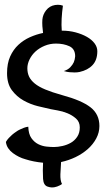

<svg xmlns="http://www.w3.org/2000/svg" viewBox="-20 -697 450 812"><path d="M400.4 -164.1Q400.4 -136.7 387.2 -111.8Q374 -86.9 351.6 -66.9Q329.1 -46.9 299.8 -32.7Q270.5 -18.6 238.3 -11.7Q236.3 13.7 235.4 40Q234.4 66.4 242.2 81.1Q237.3 85 231.9 87.4Q226.6 89.8 221.7 91.8Q215.8 93.8 210.9 94.7Q196.3 97.7 180.2 91.8Q164.1 85.9 162.1 59.6Q160.2 22.5 162.1 -8.8Q121.1 -12.7 87.9 -23.4Q73.2 -27.3 59.6 -34.2Q45.9 -41 34.2 -49.8Q22.5 -58.6 14.6 -70.3Q6.8 -82 4.9 -96.7Q9.8 -105.5 17.1 -113.3Q24.4 -121.1 31.2 -127Q39.1 -133.8 47.9 -139.6Q55.7 -145.5 64.5 -149.4Q72.3 -153.3 81.5 -156.7Q90.8 -160.2 99.6 -161.1Q100.6 -129.9 112.8 -112.8Q125 -95.7 141.6 -87.4Q158.2 -79.1 176.3 -77.1Q194.3 -75.2 208 -75.2Q224.6 -75.2 244.1 -79.6Q263.7 -84 279.8 -93.3Q295.9 -102.5 306.6 -118.7Q317.4 -134.8 317.4 -158.2Q317.4 -181.6 301.3 -195.8Q285.2 -210 264.6 -218.3Q244.1 -226.6 223.6 -230Q203.1 -233.4 194.3 -235.4Q171.9 -240.2 140.1 -248Q108.4 -255.9 79.6 -272Q50.8 -288.1 30.3 -315.4Q9.8 -342.8 9.8 -387.7Q9.8 -428.7 22.9 -458Q36.1 -487.3 57.6 -507.3Q79.1 -527.3 106.4 -539.6Q133.8 -551.8 162.1 -557.6Q160.2 -571.3 159.2 -585.9Q158.2 -600.6 159.2 -614.3Q161.1 -635.7 175.3 -653.8Q189.5 -671.9 212.9 -675.8Q218.8 -676.8 224.6 -676.8Q237.3 -676.8 246.1 -672.9Q242.2 -645.5 240.7 -618.2Q239.3 -590.8 241.2 -567.4Q272.5 -567.4 299.8 -560.1Q327.1 -552.7 347.7 -541Q368.2 -529.3 379.9 -513.7Q391.6 -498 391.6 -480.5Q391.6 -443.4 371.6 -421.9Q351.6 -400.4 316.4 -392.6Q306.6 -390.6 295.9 -390.6Q286.1 -390.6 274.4 -391.6Q262.7 -392.6 250 -396.5Q267.6 -402.3 277.3 -412.6Q287.1 -422.9 292 -433.6Q296.9 -445.3 297.9 -459Q297.9 -490.2 273.4 -501.5Q249 -512.7 216.8 -512.7Q191.4 -512.7 168.9 -503.4Q146.5 -494.1 130.4 -479.5Q114.3 -464.8 105 -445.8Q95.7 -426.8 95.7 -408.2Q95.7 -388.7 103 -373Q110.4 -357.4 127 -343.8Q143.6 -330.1 171.9 -318.4Q200.2 -306.6 242.2 -294.9Q325.2 -272.5 362.8 -243.2Q400.4 -213.9 400.4 -164.1Z"/></svg>

Font: BKP Parklife Display
Style: Regular
Weight: 400
Designer: Font Diner, Inc.; LA MECHKY PLUS GmbH
Foundry: Font Diner, Inc.; LA MECHKY PLUS GmbH
Version: Version 1.007